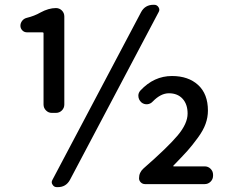

<svg xmlns="http://www.w3.org/2000/svg" viewBox="-20 -770 962 803"><path d="M196.3 -297.9Q182.6 -297.9 172.4 -308.1Q162.1 -318.4 162.1 -333V-630.9Q162.1 -634.8 157.2 -634.8H92.8Q81.1 -634.8 73.2 -643.1Q65.4 -651.4 65.4 -662.1Q65.4 -673.8 72.8 -683.1Q80.1 -692.4 91.8 -695.3Q124 -703.1 149.4 -717.8Q183.6 -736.3 213.9 -736.3Q228.5 -736.3 238.8 -726.1Q249 -715.8 249 -701.2V-333Q249 -318.4 238.8 -308.1Q228.5 -297.9 213.9 -297.9ZM217.8 12.7Q206.1 12.7 200.2 2.9Q196.3 -2 196.3 -7.8Q196.3 -12.7 199.2 -17.6L570.3 -719.7Q586.9 -750 622.1 -750H625Q636.7 -750 643.1 -739.7Q649.4 -729.5 643.6 -719.7L272.5 -17.6Q255.9 12.7 221.7 12.7ZM586.9 0Q576.2 0 568.8 -7.3Q561.5 -14.6 561.5 -24.4Q561.5 -48.8 580.1 -65.4Q680.7 -153.3 722.7 -203.1Q764.6 -252.9 764.6 -294.9Q764.6 -334 743.7 -356.9Q722.7 -379.9 686.5 -379.9Q652.3 -379.9 619.1 -345.7Q609.4 -335 595.7 -334Q582 -333 571.3 -341.8Q558.6 -353.5 558.6 -370.1Q558.6 -381.8 567.4 -391.6Q624 -452.1 699.2 -452.1Q767.6 -452.1 808.6 -414.6Q849.6 -377 849.6 -307.6Q849.6 -279.3 839.8 -252Q830.1 -224.6 807.1 -193.4Q784.2 -162.1 764.2 -139.6Q744.1 -117.2 705.1 -77.1Q704.1 -76.2 704.6 -75.2Q705.1 -74.2 706.1 -74.2H835.9Q850.6 -74.2 860.8 -64Q871.1 -53.7 871.1 -39.1V-35.2Q871.1 -20.5 860.8 -10.3Q850.6 0 835.9 0Z"/></svg>

Font: Gen Jyuu GothicL Medium
Style: Regular
Weight: 500
Designer: [Source Han Sans]
Ryoko NISHIZUKA  (kana & ideographs); Paul D. Hunt (Latin, Greek & Cyrillic); Wenlong ZHANG  (bopomofo
Version: Version 1.002.20150607